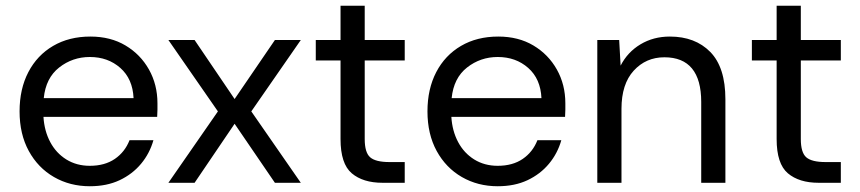

<svg xmlns="http://www.w3.org/2000/svg" viewBox="-20 -635 2986 667"><path d="M292 12Q223 12 167.5 -20Q112 -52 80 -110.5Q48 -169 48 -248Q48 -326 78.5 -384.5Q109 -443 164.5 -475.5Q220 -508 294 -508Q364 -508 416 -477Q468 -446 497.5 -393.5Q527 -341 527 -276Q527 -262 527 -254Q527 -246 526 -229H131Q134 -180 154.5 -141.5Q175 -103 210.5 -81Q246 -59 292 -59Q344 -59 379 -83Q414 -107 430 -148H513Q500 -102 470 -66Q440 -30 395.5 -9Q351 12 292 12ZM132 -294H444Q441 -361 398 -399Q355 -437 292 -437Q232 -437 185.5 -400.5Q139 -364 132 -294Z M565 0 737 -248 565 -496H656L795 -291L935 -496H1025L853 -248L1025 0H935L795 -205L656 0Z M1309 0Q1241 0 1202 -33Q1163 -66 1163 -152V-425H1077V-496H1163V-615H1247V-496H1386V-425H1247V-152Q1247 -105 1266 -88.5Q1285 -72 1333 -72H1386V0Z M1709 12Q1640 12 1584.5 -20Q1529 -52 1497 -110.5Q1465 -169 1465 -248Q1465 -326 1495.5 -384.5Q1526 -443 1581.5 -475.5Q1637 -508 1711 -508Q1781 -508 1833 -477Q1885 -446 1914.5 -393.5Q1944 -341 1944 -276Q1944 -262 1944 -254Q1944 -246 1943 -229H1548Q1551 -180 1571.5 -141.5Q1592 -103 1627.5 -81Q1663 -59 1709 -59Q1761 -59 1796 -83Q1831 -107 1847 -148H1930Q1917 -102 1887 -66Q1857 -30 1812.5 -9Q1768 12 1709 12ZM1549 -294H1861Q1858 -361 1815 -399Q1772 -437 1709 -437Q1649 -437 1602.5 -400.5Q1556 -364 1549 -294Z M2055 0V-496H2131L2136 -407Q2160 -454 2205 -481Q2250 -508 2307 -508Q2395 -508 2447.5 -454.5Q2500 -401 2500 -290V0H2416V-281Q2416 -358 2384 -397Q2352 -436 2288 -436Q2224 -436 2181.5 -389.5Q2139 -343 2139 -257V0Z M2824 0Q2756 0 2717 -33Q2678 -66 2678 -152V-425H2592V-496H2678V-615H2762V-496H2901V-425H2762V-152Q2762 -105 2781 -88.5Q2800 -72 2848 -72H2901V0Z"/></svg>

Font: Rethink Sans
Style: Regular
Weight: 400
Designer: The Rethink Sans project authors (Hans Thiessen). DM Sans designed by Colophon Foundry.
Foundry: Rethink Communications LLC
Version: Version 1.001